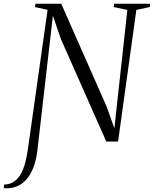

<svg xmlns="http://www.w3.org/2000/svg" viewBox="-105 -763 830 1035"><path d="M-85 251.5 -83 232Q-50 231 -27.5 214.5Q-5 198 9.5 170.5Q24 143 32.2 109.2Q40.5 75.5 45.5 40.5L151.5 -710L83.5 -725L86 -743H225L470 -188L511.5 -71L581.5 -709.5L507.5 -725L510 -743H704.5L702 -725L630 -709.5L531.5 0H468L224 -551L180 -678L97 44Q91 97.5 75.8 137.8Q60.5 178 37 204.5Q13.5 231 -17.2 242.8Q-48 254.5 -85 251.5Z"/></svg>

Font: Merriweather 144pt Light
Style: Italic
Weight: 300
Italic angle: -7.8°
Version: Version 2.101